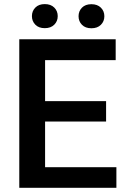

<svg xmlns="http://www.w3.org/2000/svg" viewBox="-20 -899 605 919"><path d="M72.3 0ZM487.8 -317.4H195.8V-98.6H537.1V0H72.3V-710.9H533.7V-611.3H195.8V-415H487.8ZM132.8 -821.8Q132.8 -846.2 149.2 -862.8Q165.5 -879.4 194.3 -879.4Q223.1 -879.4 239.7 -862.8Q256.3 -846.2 256.3 -821.8Q256.3 -797.4 239.7 -780.8Q223.1 -764.2 194.3 -764.2Q165.5 -764.2 149.2 -780.8Q132.8 -797.4 132.8 -821.8ZM356 -821.3Q356 -845.7 372.3 -862.3Q388.7 -878.9 417.5 -878.9Q446.3 -878.9 462.9 -862.3Q479.5 -845.7 479.5 -821.3Q479.5 -796.9 462.9 -780.3Q446.3 -763.7 417.5 -763.7Q388.7 -763.7 372.3 -780.3Q356 -796.9 356 -821.3Z"/></svg>

Font: Roboto-o Medium
Style: Regular
Weight: 500
Designer: Google
Version: Version 2.134; 2016; ttfautohint (v1.6)